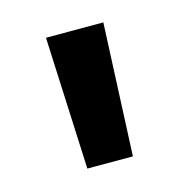

<svg xmlns="http://www.w3.org/2000/svg" viewBox="-53 -766 332 346"><g transform="rotate(-15 113.5 -592.5)"><path d="M71 -469 60 -716H167L156 -469Z"/></g></svg>

Font: Figtree Light SemiBold
Style: Regular
Weight: 600
Version: Version 2.002